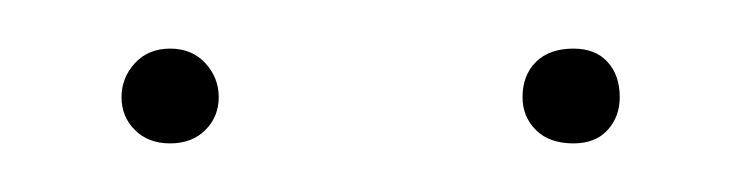

<svg xmlns="http://www.w3.org/2000/svg" viewBox="-20 -732 305 79"><path d="M70 -692Q70 -684 64.5 -678.5Q59 -673 50 -673Q41 -673 35.5 -678.5Q30 -684 30 -692Q30 -700 35.5 -706Q41 -712 50 -712Q59 -712 64.5 -706Q70 -700 70 -692ZM235 -692Q235 -684 230 -678.5Q225 -673 216 -673Q206 -673 200.5 -678.5Q195 -684 195 -692Q195 -701 200.5 -706.5Q206 -712 216 -712Q225 -712 230 -706.5Q235 -701 235 -692Z"/></svg>

Font: Fira Sans Thin
Style: Regular
Weight: 100
Designer: bBox Type GmbH & Carrois Corporate GbR & Edenspiekermann AG
Foundry: bBox Type GmbH & Carrois Corporate GbR & Edenspiekermann AG
Version: Version 4.301